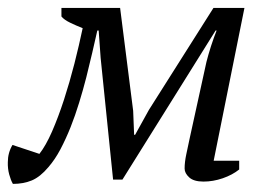

<svg xmlns="http://www.w3.org/2000/svg" viewBox="-25 -450 684 481"><path d="M218.8 -373.5Q212.9 -347.7 206.1 -317.9Q199.2 -288.1 191.2 -256.3Q183.1 -224.6 173.3 -192.9Q163.6 -161.1 151.9 -131.6Q140.1 -102.1 126.5 -76.2Q112.8 -50.3 96.2 -31.2Q75.7 -6.8 54.7 2Q33.7 10.7 7.3 10.7Q2 1.5 -2 -13.2Q-5.9 -27.8 -5.4 -43.5Q-5.4 -67.4 6.3 -86.9L73.7 -64.5Q89.8 -85 105.5 -120.8Q121.1 -156.7 135.3 -200.2Q149.4 -243.7 161.4 -290.5Q173.3 -337.4 182.1 -379.4Q165 -386.2 150.4 -393.3Q135.7 -400.4 128.9 -408.7V-430.2H275.9L308.6 -172.4L311 -112.3H313.5L348.1 -174.8L509.8 -430.2H587.4L510.3 -47.4H574.2V-25.4Q557.1 -11.7 533 -3.4Q508.8 4.9 484.9 4.9Q460.4 4.9 449 -5.6Q437.5 -16.1 437.5 -27.8Q437.5 -43.9 441.7 -63.5Q445.8 -83 450.2 -103.5L492.2 -294.9Q494.1 -302.2 497.1 -313Q500 -323.7 503.7 -334.7Q507.3 -345.7 511 -356Q514.6 -366.2 517.6 -373.5H515.1L281.7 0H258.3L227.1 -305.2L222.2 -373.5Z"/></svg>

Font: PT Astra Serif
Style: Italic
Weight: 400
Italic angle: -16°
Designer: A.Korolkova, I. Chaeva
Foundry: ParaType Ltd
Version: Version 1.001